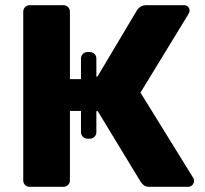

<svg xmlns="http://www.w3.org/2000/svg" viewBox="-20 -720 791 740"><path d="M94.8 0Q84.1 0 76.9 -6.9Q69.6 -13.9 69.6 -25.1V-674.5Q69.6 -685.5 76.9 -692.8Q84.1 -700 94.8 -700H224Q235 -700 242.2 -692.8Q249.5 -685.5 249.5 -674.5V-415H292.1V-494.4Q292.1 -505 299.4 -512.2Q306.6 -519.5 317.2 -519.5H326.2Q336.9 -519.5 344.1 -512.2Q351.4 -505 351.4 -494.4V-424.4L356.1 -425.6L508 -680.6Q513 -688.6 521.9 -694.3Q530.9 -700 545.4 -700H689.5Q699.2 -700 705 -693.7Q710.7 -687.4 710.7 -678.8Q710.7 -673.1 707 -667L521.4 -363.1L725.1 -33.8Q727.7 -30.1 727.7 -22.8Q727.7 -13.4 721.2 -6.7Q714.7 0 705.4 0H556.5Q540.6 0 532.8 -7.2Q525 -14.5 522.2 -19.2L356.6 -291.9L351.4 -291.3V-210.6Q351.4 -200 344.1 -192.8Q336.9 -185.5 326.2 -185.5H317.2Q306.6 -185.5 299.4 -192.8Q292.1 -200 292.1 -210.6V-292.5H249.5V-25.1Q249.5 -14.5 242.2 -7.2Q235 0 224 0Z"/></svg>

Font: Rubik Light
Style: Regular
Weight: 300
Designer: Hubert and Fischer
Foundry: Hubert and Fischer
Version: Version 2.300;gftools[0.9.30]